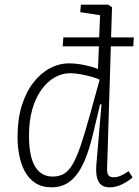

<svg xmlns="http://www.w3.org/2000/svg" viewBox="-20 -787 595 821"><path d="M202 14Q159 14 130.5 -5Q102 -24 85.5 -55.5Q69 -87 62 -125Q55 -163 55 -201Q55 -278 73.5 -336.5Q92 -395 123.5 -435Q155 -475 194 -495.5Q233 -516 275 -516Q307 -516 342.5 -508.5Q378 -501 399 -492L403 -589H248L251 -627H404L408 -722L323 -735L326 -767H443L459 -756L455 -627H552L550 -589H454L438 -68Q437 -46 444 -37.5Q451 -29 465 -29Q481 -29 496 -35.5Q511 -42 530 -55L547 -28Q535 -18 519 -8Q503 2 485 8Q467 14 449 14Q414 14 401 -11.5Q388 -37 392 -83L414 -340L408 -341L377 -211Q362 -149 344 -105.5Q326 -62 304.5 -36Q283 -10 257.5 2Q232 14 202 14ZM205 -32Q234 -32 254.5 -44.5Q275 -57 292 -87Q309 -117 326 -167.5Q343 -218 364 -294L406 -446Q393 -453 371 -459Q349 -465 324.5 -469.5Q300 -474 280 -474Q245 -474 213 -455.5Q181 -437 156.5 -402.5Q132 -368 118 -319Q104 -270 104 -207Q104 -118 130 -75Q156 -32 205 -32Z"/></svg>

Font: Literata ExtraLight
Style: Italic
Weight: 250
Italic angle: -2°
Designer: Latin by Veronika Burian and Jose Scaglione. Greek by Irene Vlachou. Cyrillic by Vera Evstafieva
Foundry: TypeTogether
Version: Version 3.002